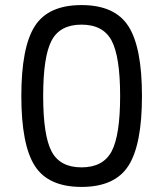

<svg xmlns="http://www.w3.org/2000/svg" viewBox="-20 -723 643 756"><path d="M117 -620Q170 -703 301 -703Q432 -703 485.5 -620Q539 -537 539 -345Q539 -153 485.5 -70Q432 13 301 13Q170 13 117 -70Q64 -153 64 -345Q64 -537 117 -620ZM419.5 -563Q386 -626 301 -626Q216 -626 183 -563Q150 -500 150 -345Q150 -190 183 -127Q216 -64 301 -64Q386 -64 419.5 -127Q453 -190 453 -345Q453 -500 419.5 -563Z"/></svg>

Font: Exo 2.0
Style: Regular
Weight: 400
Designer: Natanael Gama
Version: Version 1.001;PS 001.001;hotconv 1.0.70;makeotf.lib2.5.58329